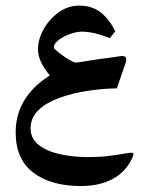

<svg xmlns="http://www.w3.org/2000/svg" viewBox="-20 -413 519 668"><path d="M261.5 234.3Q324.9 234.3 370.7 210.3Q416.6 186.3 439.7 137.5Q448.1 119.5 440.6 118.6Q433.1 117.7 417.3 120.6Q393.5 125 360.8 129.3Q328.2 133.5 283.5 133.5Q236.2 133.5 190.9 123.9Q145.6 114.4 116.1 92.4Q86.5 70.4 86.5 33.4Q86.5 -4.4 114.6 -30.6Q142.6 -56.8 187.8 -73Q232.9 -89.1 285.3 -97Q337.7 -104.9 386.5 -105.6L418 -196.9Q424.3 -220.4 401.2 -217.8Q361.2 -212.7 322.5 -207Q283.8 -201.3 245.3 -195.1H243.5Q239.5 -195.1 229.4 -200.4Q219.3 -205.7 207.9 -213.1Q192.9 -223 180.1 -233.6Q167.2 -244.2 167.2 -247.9Q167.2 -256.7 174.7 -265.1Q182.3 -273.6 193.6 -280.5Q209.8 -290.4 229.6 -296.7Q249.4 -302.9 264 -302.9Q306.2 -302.9 361.9 -280.5L381 -304Q359.7 -347.6 329.3 -370.6Q298.9 -393.5 255.6 -393.5Q216.7 -393.5 184.1 -370Q151.4 -346.5 131.8 -311.5Q112.2 -276.5 112.2 -241.3Q112.2 -220 122.5 -197.5Q132.7 -174.9 153.3 -150.7Q34.5 -74.8 34.5 47.3Q34.5 141.2 96.1 187.8Q157.7 234.3 261.5 234.3Z"/></svg>

Font: Parastoo
Style: Regular
Weight: 400
Foundry: Saber Rastikerdar (saber.rastikerdar@gmail.com)
Version: Version 3.000